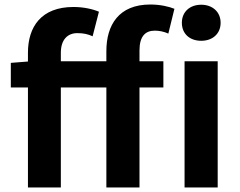

<svg xmlns="http://www.w3.org/2000/svg" viewBox="-20 -832 1064 852"><path d="M799 0H946V-560H799ZM873 -651C923 -651 959 -682 959 -731C959 -779 923 -811 873 -811C822 -811 787 -779 787 -731C787 -682 822 -651 873 -651ZM28 -444H104V0H250V-444H452V0H599V-444H705V-560H599V-608C599 -670 624 -696 667 -696C686 -696 707 -692 727 -683L754 -793C729 -803 691 -812 647 -812C507 -812 452 -721 452 -605V-560H250V-598C250 -656 280 -685 323 -685C352 -685 371 -680 391 -671L419 -780C391 -792 350 -801 306 -801C163 -801 104 -713 104 -598V-559L28 -553Z"/></svg>

Font: Source Han Sans KR
Style: Bold
Weight: 700
Designer: Ryoko NISHIZUKA 西塚涼子 (kana, bopomofo & ideographs); Paul D. Hunt (Latin, Greek & Cyrillic); Sandoll Communications 산돌커뮤니
Foundry: Adobe
Version: Version 2.004;hotconv 1.0.118;makeotfexe 2.5.65603